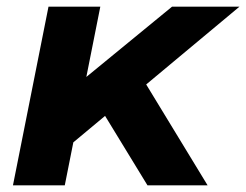

<svg xmlns="http://www.w3.org/2000/svg" viewBox="-20 -558 741 578"><path d="M175 -108 209 -301 498 -538H701L400 -287L313 -223ZM19 0 126 -538H282L175 0ZM424 0 286 -226 395 -345 605 0Z"/></svg>

Font: MOST Montserrat
Style: Bold Italic
Weight: 700
Italic angle: -11.3°
Designer: Julieta Ulanovsky
Foundry: Julieta Ulanovsky
Version: Version 8.000;March 11, 2024;FontCreator 15.0.0.2926 64-bit